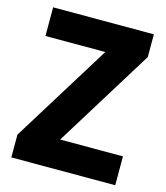

<svg xmlns="http://www.w3.org/2000/svg" viewBox="-108 -797 761 880"><g transform="rotate(15 273.0 -357.0)"><path d="M521 0V-137H223L513 -606V-714H35V-578H319L28 -108V0Z"/></g></svg>

Font: Noto Sans Lao SemiCondensed ExtraBold
Style: Regular
Weight: 800
Width: 4
Designer: Monotype Design Team
Foundry: Monotype Imaging Inc.
Version: Version 2.003